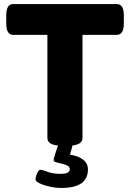

<svg xmlns="http://www.w3.org/2000/svg" viewBox="-20 -720 644 952"><path d="M286 2Q248 2 231.5 -8Q215 -18 215 -36V-547H46Q11 -547 11 -603V-645Q11 -700 46 -700H558Q594 -700 594 -645V-603Q594 -547 558 -547H389V-36Q389 -18 372.5 -8Q356 2 318 2ZM284 212Q257 212 227 205.5Q197 199 176.5 189Q156 179 156 170Q156 163 159.5 151.5Q163 140 168.5 131Q174 122 180 122Q191 122 216.5 132Q242 142 280 142Q305 142 315.5 136Q326 130 326 119Q326 107 314 101Q302 95 286 91.5Q270 88 258 84.5Q246 81 246 75Q246 72 247 66.5Q248 61 253.5 44Q259 27 271 -10H343L327 47Q368 53 392 71.5Q416 90 416 120Q416 212 284 212Z"/></svg>

Font: Asap Semi Expanded ExtraBold
Style: Regular
Weight: 800
Width: 6
Designer: Pablo Cosgaya
Foundry: Omnibus-Type
Version: Version 3.001; ttfautohint (v1.8.4.7-5d5b)